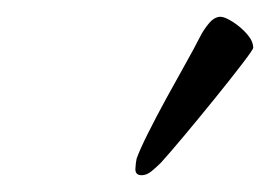

<svg xmlns="http://www.w3.org/2000/svg" viewBox="-20 -688 322 229"><path d="M149 -479Q141 -479 141.5 -487Q142 -495 143 -499Q147 -510 156.5 -529Q166 -548 178 -570Q190 -592 201 -611.5Q212 -631 218 -643Q223 -653 229.5 -660.5Q236 -668 243 -668Q248 -668 257.5 -662Q267 -656 274.5 -647.5Q282 -639 282 -631Q282 -629 269 -612Q256 -595 237 -571.5Q218 -548 200 -526.5Q182 -505 172 -494Q167 -489 161 -484Q155 -479 149 -479Z"/></svg>

Font: EB Garamond
Style: Italic
Weight: 400
Italic angle: -17.2°
Designer: Georg Duffner and Octavio Pardo
Foundry: Georg Duffner
Version: Version 1.001